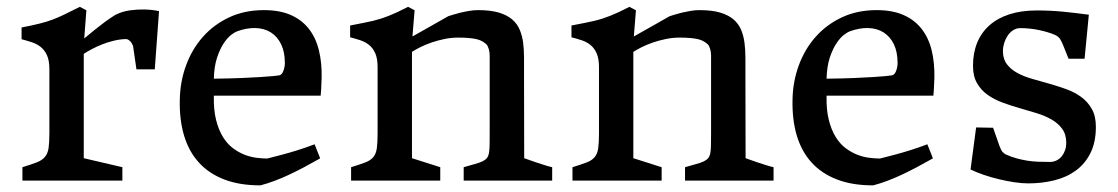

<svg xmlns="http://www.w3.org/2000/svg" viewBox="-20 -539 3336 573"><path d="M46.9 -40Q73.7 -48.3 89.6 -54.4Q105.5 -60.5 114 -70.6Q122.6 -80.6 125 -97.2Q127.4 -113.8 127.4 -142.6V-332.5Q127.4 -358.4 120.1 -374.3Q112.8 -390.1 101.1 -399.2Q89.4 -408.2 74.5 -413.1Q59.6 -418 44.4 -421.9V-457Q77.6 -463.4 98.9 -468.8Q120.1 -474.1 137.5 -480.7Q154.8 -487.3 172.9 -496.1Q190.9 -504.9 218.3 -518.6L237.8 -508.3L231.4 -424.3Q246.1 -436.5 261.7 -449.2Q274.9 -460 291.3 -472.2Q307.6 -484.4 324.2 -494.6Q344.7 -504.9 367.7 -508.1Q390.6 -511.2 410.2 -510.7Q433.1 -510.3 454.6 -505.9L441.9 -332H387.2L377 -402.3Q376 -403.8 374.5 -407.2Q373 -410.6 370.4 -413.8Q367.7 -417 364 -419.7Q360.4 -422.4 355.5 -422.4Q337.9 -421.9 319.6 -417.5Q301.3 -413.1 284.7 -406.5Q268.1 -399.9 253.9 -392.3Q239.7 -384.8 230 -378.4V-66.9L345.2 -40V0H46.9Z M516.6 -242.2Q517.6 -295.9 535.4 -344.2Q553.2 -392.6 585.7 -429.2Q618.2 -465.8 664.1 -487.3Q710 -508.8 767.6 -508.8Q814.5 -508.8 847.4 -494.4Q880.4 -480 901.4 -453.4Q922.4 -426.8 931.6 -389.4Q940.9 -352.1 939.9 -306.2Q939.5 -299.3 939.2 -290.3Q939 -281.2 938.5 -272.9Q938 -263.7 937 -253.4H618.2Q617.2 -211.4 624.8 -181.4Q632.3 -151.4 645.3 -130.4Q658.2 -109.4 675.3 -96.7Q692.4 -84 710.2 -77.1Q728 -70.3 745.6 -68.1Q763.2 -65.9 777.8 -65.9Q799.3 -71.3 822.8 -77.6Q843.3 -83 868.2 -90.8Q893.1 -98.6 918.9 -108.4L935.5 -66.4Q908.7 -51.3 885.3 -38.8Q861.8 -26.4 840.1 -16.4Q818.4 -6.3 798.1 1.2Q777.8 8.8 757.3 14.2Q694.8 14.2 649.2 -3.4Q603.5 -21 573.5 -54Q543.5 -86.9 529.3 -134.5Q515.1 -182.1 516.6 -242.2ZM618.2 -304.2Q666.5 -304.7 700.7 -306.2Q734.9 -307.6 757.6 -309.1Q780.3 -310.5 793.5 -311.8Q806.6 -313 812.5 -314Q820.8 -314.9 825.4 -326.7Q830.1 -338.4 830.1 -351.1Q830.1 -384.3 818.8 -407.2Q807.6 -430.2 788.1 -442.4Q768.6 -454.6 742.4 -455.3Q716.3 -456.1 687 -445.3Q681.2 -443.4 670.2 -435.1Q659.2 -426.8 647.9 -410.2Q636.7 -393.6 627.9 -367.4Q619.1 -341.3 618.2 -304.2Z M1027.8 -40Q1054.7 -48.3 1070.6 -54.4Q1086.4 -60.5 1094.5 -70.6Q1102.5 -80.6 1104.7 -97.2Q1106.9 -113.8 1106.9 -142.6V-338.4Q1106.9 -364.3 1099.9 -380.1Q1092.8 -396 1081.3 -405Q1069.8 -414.1 1055.2 -418.9Q1040.5 -423.8 1024.9 -427.7V-462.9Q1047.4 -467.3 1063.7 -470.5Q1080.1 -473.6 1093.3 -476.8Q1106.4 -480 1117.7 -483.6Q1128.9 -487.3 1140.6 -491.9Q1152.3 -496.6 1166 -502.9Q1179.7 -509.3 1197.8 -518.6L1217.3 -508.3L1210.9 -430.2Q1227.5 -439.5 1245.6 -449.7Q1261.2 -458.5 1280 -469.2Q1298.8 -480 1317.9 -490.7Q1322.8 -492.2 1332 -495.1Q1341.3 -498 1353.3 -501Q1365.2 -503.9 1379.2 -506.3Q1393.1 -508.8 1406.7 -508.8Q1443.8 -508.8 1468.5 -501.5Q1493.2 -494.1 1508.3 -481.2Q1523.4 -468.3 1531 -450.2Q1538.6 -432.1 1541.3 -411.1Q1543.9 -390.1 1543.9 -366.5Q1543.9 -342.8 1543.9 -318.4L1544.4 -66.9Q1563 -60.1 1579.1 -54.7Q1593.3 -49.8 1606.9 -45.7Q1620.6 -41.5 1627.9 -40V0H1363.8V-40Q1383.8 -45.9 1397.5 -49.6Q1411.1 -53.2 1419.7 -57.4Q1428.2 -61.5 1432.9 -67.1Q1437.5 -72.8 1439.2 -82.3Q1440.9 -91.8 1441.2 -106.4Q1441.4 -121.1 1441.4 -143.6V-373.5Q1441.4 -383.3 1438.7 -392.6Q1436 -401.9 1432.1 -406.2Q1426.3 -411.6 1419.7 -415.5Q1413.1 -419.4 1403.3 -421.9Q1393.6 -424.3 1379.9 -425.5Q1366.2 -426.8 1347.2 -426.8Q1326.7 -426.8 1306.6 -422.6Q1286.6 -418.5 1268.6 -412.4Q1250.5 -406.2 1235.4 -398.7Q1220.2 -391.1 1209.5 -384.3V-66.9L1293.9 -40V0H1027.8Z M1688.5 -40Q1715.3 -48.3 1731.2 -54.4Q1747.1 -60.5 1755.1 -70.6Q1763.2 -80.6 1765.4 -97.2Q1767.6 -113.8 1767.6 -142.6V-338.4Q1767.6 -364.3 1760.5 -380.1Q1753.4 -396 1741.9 -405Q1730.5 -414.1 1715.8 -418.9Q1701.2 -423.8 1685.5 -427.7V-462.9Q1708 -467.3 1724.4 -470.5Q1740.7 -473.6 1753.9 -476.8Q1767.1 -480 1778.3 -483.6Q1789.6 -487.3 1801.3 -491.9Q1813 -496.6 1826.7 -502.9Q1840.3 -509.3 1858.4 -518.6L1877.9 -508.3L1871.6 -430.2Q1888.2 -439.5 1906.2 -449.7Q1921.9 -458.5 1940.7 -469.2Q1959.5 -480 1978.5 -490.7Q1983.4 -492.2 1992.7 -495.1Q2002 -498 2013.9 -501Q2025.9 -503.9 2039.8 -506.3Q2053.7 -508.8 2067.4 -508.8Q2104.5 -508.8 2129.2 -501.5Q2153.8 -494.1 2168.9 -481.2Q2184.1 -468.3 2191.7 -450.2Q2199.2 -432.1 2201.9 -411.1Q2204.6 -390.1 2204.6 -366.5Q2204.6 -342.8 2204.6 -318.4L2205.1 -66.9Q2223.6 -60.1 2239.7 -54.7Q2253.9 -49.8 2267.6 -45.7Q2281.2 -41.5 2288.6 -40V0H2024.4V-40Q2044.4 -45.9 2058.1 -49.6Q2071.8 -53.2 2080.3 -57.4Q2088.9 -61.5 2093.5 -67.1Q2098.1 -72.8 2099.9 -82.3Q2101.6 -91.8 2101.8 -106.4Q2102.1 -121.1 2102.1 -143.6V-373.5Q2102.1 -383.3 2099.4 -392.6Q2096.7 -401.9 2092.8 -406.2Q2086.9 -411.6 2080.3 -415.5Q2073.7 -419.4 2064 -421.9Q2054.2 -424.3 2040.5 -425.5Q2026.9 -426.8 2007.8 -426.8Q1987.3 -426.8 1967.3 -422.6Q1947.3 -418.5 1929.2 -412.4Q1911.1 -406.2 1896 -398.7Q1880.9 -391.1 1870.1 -384.3V-66.9L1954.6 -40V0H1688.5Z M2345.2 -242.2Q2346.2 -295.9 2364 -344.2Q2381.8 -392.6 2414.3 -429.2Q2446.8 -465.8 2492.7 -487.3Q2538.6 -508.8 2596.2 -508.8Q2643.1 -508.8 2676 -494.4Q2709 -480 2730 -453.4Q2751 -426.8 2760.3 -389.4Q2769.5 -352.1 2768.6 -306.2Q2768.1 -299.3 2767.8 -290.3Q2767.6 -281.2 2767.1 -272.9Q2766.6 -263.7 2765.6 -253.4H2446.8Q2445.8 -211.4 2453.4 -181.4Q2460.9 -151.4 2473.9 -130.4Q2486.8 -109.4 2503.9 -96.7Q2521 -84 2538.8 -77.1Q2556.6 -70.3 2574.2 -68.1Q2591.8 -65.9 2606.4 -65.9Q2627.9 -71.3 2651.4 -77.6Q2671.9 -83 2696.8 -90.8Q2721.7 -98.6 2747.6 -108.4L2764.2 -66.4Q2737.3 -51.3 2713.9 -38.8Q2690.4 -26.4 2668.7 -16.4Q2647 -6.3 2626.7 1.2Q2606.4 8.8 2585.9 14.2Q2523.4 14.2 2477.8 -3.4Q2432.1 -21 2402.1 -54Q2372.1 -86.9 2357.9 -134.5Q2343.8 -182.1 2345.2 -242.2ZM2446.8 -304.2Q2495.1 -304.7 2529.3 -306.2Q2563.5 -307.6 2586.2 -309.1Q2608.9 -310.5 2622.1 -311.8Q2635.3 -313 2641.1 -314Q2649.4 -314.9 2654.1 -326.7Q2658.7 -338.4 2658.7 -351.1Q2658.7 -384.3 2647.5 -407.2Q2636.2 -430.2 2616.7 -442.4Q2597.2 -454.6 2571 -455.3Q2544.9 -456.1 2515.6 -445.3Q2509.8 -443.4 2498.8 -435.1Q2487.8 -426.8 2476.6 -410.2Q2465.3 -393.6 2456.5 -367.4Q2447.8 -341.3 2446.8 -304.2Z M2893.1 -158.7 2943.8 -157.7 2962.4 -104.5Q2967.8 -89.8 2972.2 -85.4Q2976.6 -81.1 2980.5 -78.6Q2996.6 -71.3 3012.2 -66.9Q3027.8 -62.5 3043.9 -59.8Q3060.1 -57.1 3077.1 -56.4Q3094.2 -55.7 3112.8 -55.7Q3124 -55.7 3133.3 -60.3Q3142.6 -64.9 3148.9 -73Q3155.3 -81.1 3158.7 -91.1Q3162.1 -101.1 3162.1 -112.3Q3162.1 -137.7 3150.1 -154.3Q3138.2 -170.9 3118.7 -182.1Q3099.1 -193.4 3074 -201.2Q3048.8 -209 3022.9 -216.3Q2997.1 -223.6 2971.9 -232.9Q2946.8 -242.2 2927.2 -256.1Q2907.7 -270 2895.8 -290.8Q2883.8 -311.5 2883.8 -342.8Q2883.8 -380.9 2896.2 -411.4Q2908.7 -441.9 2932.9 -463.4Q2957 -484.9 2992.4 -496.3Q3027.8 -507.8 3073.7 -507.8Q3114.3 -507.8 3151.9 -504.2Q3189.5 -500.5 3229.5 -495.1L3216.8 -363.8H3168.9L3154.3 -400.4Q3148.9 -414.6 3143.6 -422.6Q3138.2 -430.7 3127.9 -435.1Q3107.4 -443.8 3079.8 -449.5Q3052.2 -455.1 3024.9 -455.1Q3013.2 -455.1 3003.4 -448.7Q2993.7 -442.4 2987.1 -432.4Q2980.5 -422.4 2976.8 -410.4Q2973.1 -398.4 2973.1 -386.7Q2973.1 -362.8 2985.1 -347.2Q2997.1 -331.5 3016.6 -321Q3036.1 -310.5 3061 -303.5Q3085.9 -296.4 3111.8 -289.1Q3137.7 -281.7 3162.6 -272.7Q3187.5 -263.7 3207 -249.3Q3226.6 -234.9 3238.5 -213.6Q3250.5 -192.4 3250.5 -160.6Q3250.5 -114.7 3234.6 -82.8Q3218.8 -50.8 3191.4 -30.5Q3164.1 -10.3 3127.2 -1Q3090.3 8.3 3048.8 8.3Q3030.3 8.3 3007.3 4.9Q2984.4 1.5 2960.9 -4.2Q2937.5 -9.8 2915.5 -17.3Q2893.6 -24.9 2876.5 -33.2Z"/></svg>

Font: Donegal One
Style: Regular
Weight: 400
Designer: Gary Lonergan
Foundry: Sorkin Type Co.
Version: Version 1.004